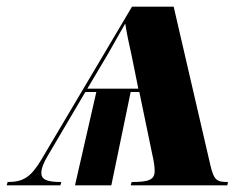

<svg xmlns="http://www.w3.org/2000/svg" viewBox="-78 -556 747 576"><path d="M-55 -10 -58 0H103L106 -10C66 -10 46 -16 46 -37C46 -50 52 -67 66 -90L178 -280H211L147 0H256L314 -280H340L379 -92C383 -75 386 -57 386 -43C386 -16 367 -10 317 -10L314 0H604L606 -10C573 -10 564 -14 553 -61L443 -536H318L46 -77C15 -25 -8 -10 -55 -10ZM184 -290 247 -396C269 -436 287 -466 297 -484H298C302 -457 308 -429 318 -384L337 -290Z"/></svg>

Font: Noto Serif Display SemiCondensed ExtraBold
Style: Italic
Weight: 800
Width: 4
Italic angle: -12°
Designer: Monotype Design Team
Foundry: Monotype Imaging Inc.
Version: Version 2.009